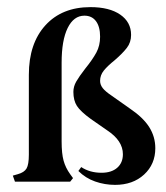

<svg xmlns="http://www.w3.org/2000/svg" viewBox="-20 -510 466 539"><path d="M200 -30 208 -41Q232 -25 265 -25Q293 -25 309 -39Q325 -53 325 -77Q325 -115 281 -144L235 -176Q206 -197 196 -212.5Q186 -228 186 -252Q186 -267 194 -281Q202 -295 219 -317Q240 -343 250.5 -362.5Q261 -382 261 -407Q261 -435 249.5 -450.5Q238 -466 217 -466Q187 -466 170 -431.5Q153 -397 153 -334V-113Q153 -79 158.5 -59Q164 -39 177 -21L185 -10L177 0H22L16 -17L30 -21Q48 -26 54.5 -37Q61 -48 61 -76V-300Q61 -388 107.5 -439Q154 -490 234 -490Q287 -490 317.5 -469Q348 -448 348 -412Q348 -391 336 -375.5Q324 -360 302 -341Q282 -325 271.5 -312Q261 -299 261 -283Q261 -272 268.5 -262.5Q276 -253 294 -241L345 -205Q382 -180 399 -153Q416 -126 416 -94Q416 -49 384.5 -20Q353 9 303 9Q274 9 247 -0.5Q220 -10 200 -30Z"/></svg>

Font: Katibeh
Style: Regular
Weight: 400
Designer: Arabic design by Kourosh Beigpour, Latin design by Eduardo Tunni, engineering by Lasse Fister
Version: Version 1.0010g